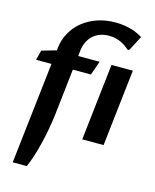

<svg xmlns="http://www.w3.org/2000/svg" viewBox="-149 -890 1007 1251"><g transform="rotate(15 354.5 -265.0)"><path d="M246.1 -102.1Q240.7 -57.6 231.4 -7.3Q222.2 43 210.2 91.8Q198.2 140.6 184.1 184.8Q169.9 229 154.8 261.7H60.1L138.2 -422.9H34.2L51.3 -489.3L149.4 -517.6L151.4 -537.1Q157.7 -591.3 183.6 -637.9Q209.5 -684.6 251.5 -718.8Q293.5 -752.9 349.6 -772.5Q405.8 -792 472.7 -792Q504.4 -792 532 -787.6Q559.6 -783.2 582.8 -776.4Q606 -769.5 624.5 -760.5Q643.1 -751.5 656.7 -742.7L605.5 -644.5L595.2 -639.6Q583 -649.9 568.8 -660.2Q554.7 -670.4 537.6 -678.7Q520.5 -687 500 -692.1Q479.5 -697.3 454.6 -697.3Q419.4 -697.3 391.8 -686.8Q364.3 -676.3 344.5 -657.2Q324.7 -638.2 312.5 -611.8Q300.3 -585.4 296.9 -553.7L293 -517.6H437.5L404.3 -422.9H282.2ZM517.6 -517.6H661.6L603 0H459Z"/></g></svg>

Font: Proza Libre
Style: SemiBold Italic
Weight: 600
Designer: Jasper de Waard
Foundry: Jasper de Waard
Version: Version 1.000; ttfautohint (v1.4.1.8-43bc)